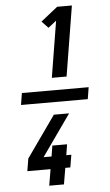

<svg xmlns="http://www.w3.org/2000/svg" viewBox="-65 -892 630 1103"><g transform="rotate(-5 250.0 -340.0)"><path d="M242 -446 295 -771 248 -734 211 -773 308 -850H393L327 -446ZM173 170 189 76H55L67 4L235 -234H323L155 4H201L211 -58H296L286 4H315L303 76H274L258 170ZM437 -306H52L63 -374H448Z"/></g></svg>

Font: Iosevka Curly XBdObl
Style: Regular
Weight: 800
Italic angle: -9°
Monospace: yes
Designer: Belleve Invis
Foundry: Belleve Invis
Version: Version 11.1.0; ttfautohint (v1.8.3)